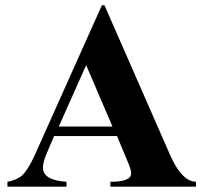

<svg xmlns="http://www.w3.org/2000/svg" viewBox="-20 -696 763 716"><path d="M710.9 0H391.6V-18.1Q469.2 -18.1 469.2 -49.3Q469.2 -61.5 459 -86.4L416.5 -188.5H181.6L153.8 -123Q140.1 -90.8 140.1 -70.8Q140.1 -23.9 228 -18.1V0H7.8V-18.1Q43.5 -24.9 62.5 -42Q85 -63 109.9 -118.2L359.9 -676.3H369.6L614.7 -117.2Q657.7 -19.5 710.9 -18.1ZM399.4 -224.1 301.3 -453.1 199.2 -224.1Z"/></svg>

Font: Dai Banna SIL Book
Style: Bold
Weight: 700
Designer: Victor Gaultney
Foundry: SIL International
Version: Version 2.000